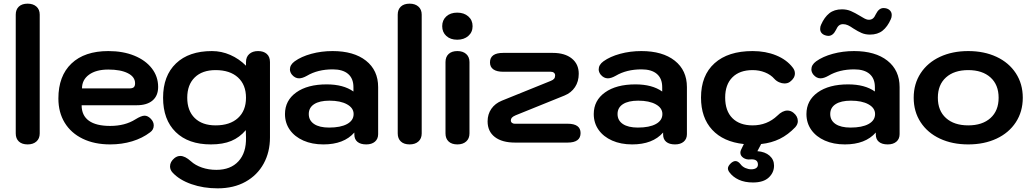

<svg xmlns="http://www.w3.org/2000/svg" viewBox="-20 -779 5644 1049"><path d="M66 -50V-699Q66 -727 83 -743Q100 -759 131 -759Q161 -759 179 -743Q197 -727 197 -699V-50Q197 -22 179 -6Q161 10 131 10Q100 10 83 -6Q66 -22 66 -50Z M299 -241Q299 -364 370.5 -432Q442 -500 572 -500Q652 -500 713.5 -475Q775 -450 809.5 -405.5Q844 -361 844 -304Q844 -256 813.5 -230Q783 -204 727 -204H426Q426 -148 465.5 -119.5Q505 -91 582 -91Q663 -91 720 -127Q752 -147 770 -147Q787 -147 803 -131Q820 -114 820 -94Q820 -70 800 -56Q758 -24 702 -7Q646 10 582 10Q496 10 432 -21Q368 -52 333.5 -108.5Q299 -165 299 -241ZM687 -296Q704 -296 711 -302.5Q718 -309 718 -324Q718 -359 678.5 -379Q639 -399 572 -399Q505 -399 466.5 -371Q428 -343 428 -296Z M923 164Q909 149 909 130Q909 105 933 85Q948 73 965 73Q991 73 1023 102Q1047 124 1083.5 136.5Q1120 149 1162 149Q1240 149 1283 102Q1326 55 1324 -28L1323 -68Q1289 -28 1243.5 -9Q1198 10 1132 10Q1009 10 940 -57.5Q871 -125 871 -245Q871 -365 941.5 -432.5Q1012 -500 1138 -500Q1190 -500 1238 -479Q1286 -458 1324 -420V-440Q1324 -468 1342 -484Q1360 -500 1390 -500Q1420 -500 1437.5 -484.5Q1455 -469 1455 -440V-28Q1455 52 1420.5 115Q1386 178 1321.5 214Q1257 250 1169 250Q1091 250 1025.5 227Q960 204 923 164ZM1324 -245Q1324 -316 1280 -356Q1236 -396 1158 -396Q1085 -396 1044 -356Q1003 -316 1003 -245Q1003 -174 1044 -134Q1085 -94 1158 -94Q1236 -94 1280 -134Q1324 -174 1324 -245Z M1537 -156Q1537 -230 1598.5 -274Q1660 -318 1765 -318Q1856 -318 1911 -279V-303Q1911 -350 1882 -375Q1853 -400 1798 -400Q1716 -400 1657 -365Q1632 -351 1614 -351Q1592 -351 1575 -371Q1564 -385 1564 -400Q1564 -425 1590 -444Q1626 -470 1681 -485Q1736 -500 1797 -500Q1913 -500 1979.5 -447.5Q2046 -395 2046 -303V-46Q2046 -20 2028.5 -5Q2011 10 1981 10Q1950 10 1933 -4Q1916 -18 1916 -44V-55Q1859 10 1747 10Q1685 10 1637.5 -11Q1590 -32 1563.5 -69.5Q1537 -107 1537 -156ZM1912 -156Q1912 -189 1876 -209Q1840 -229 1780 -229Q1726 -229 1696.5 -210Q1667 -191 1667 -156Q1667 -121 1696 -101.5Q1725 -82 1778 -82Q1841 -82 1876.5 -101.5Q1912 -121 1912 -156Z M2153 -50V-699Q2153 -727 2170 -743Q2187 -759 2218 -759Q2248 -759 2266 -743Q2284 -727 2284 -699V-50Q2284 -22 2266 -6Q2248 10 2218 10Q2187 10 2170 -6Q2153 -22 2153 -50Z M2396 -636Q2396 -669 2418.5 -689.5Q2441 -710 2478 -710Q2515 -710 2538.5 -689.5Q2562 -669 2562 -636Q2562 -603 2538.5 -582.5Q2515 -562 2478 -562Q2441 -562 2418.5 -582.5Q2396 -603 2396 -636ZM2414 -50V-440Q2414 -468 2431 -484Q2448 -500 2479 -500Q2509 -500 2527 -484Q2545 -468 2545 -440V-50Q2545 -22 2527 -6Q2509 10 2479 10Q2448 10 2431 -6Q2414 -22 2414 -50Z M2644 -116Q2644 -155 2664.5 -184.5Q2685 -214 2722 -229L2989 -337Q3002 -342 3007.5 -349Q3013 -356 3013 -367Q3013 -376 3006.5 -381.5Q3000 -387 2989 -387H2729Q2694 -387 2675.5 -400Q2657 -413 2657 -438Q2657 -490 2729 -490H3000Q3066 -490 3104 -459.5Q3142 -429 3142 -376Q3142 -334 3121.5 -303Q3101 -272 3064 -257L2797 -149Q2783 -143 2777 -136.5Q2771 -130 2771 -121Q2771 -113 2777 -108Q2783 -103 2792 -103H3081Q3152 -103 3152 -52Q3152 0 3081 0H2794Q2723 0 2683.5 -30.5Q2644 -61 2644 -116Z M3224 -156Q3224 -230 3285.5 -274Q3347 -318 3452 -318Q3543 -318 3598 -279V-303Q3598 -350 3569 -375Q3540 -400 3485 -400Q3403 -400 3344 -365Q3319 -351 3301 -351Q3279 -351 3262 -371Q3251 -385 3251 -400Q3251 -425 3277 -444Q3313 -470 3368 -485Q3423 -500 3484 -500Q3600 -500 3666.5 -447.5Q3733 -395 3733 -303V-46Q3733 -20 3715.5 -5Q3698 10 3668 10Q3637 10 3620 -4Q3603 -18 3603 -44V-55Q3546 10 3434 10Q3372 10 3324.5 -11Q3277 -32 3250.5 -69.5Q3224 -107 3224 -156ZM3599 -156Q3599 -189 3563 -209Q3527 -229 3467 -229Q3413 -229 3383.5 -210Q3354 -191 3354 -156Q3354 -121 3383 -101.5Q3412 -82 3465 -82Q3528 -82 3563.5 -101.5Q3599 -121 3599 -156Z M4339 -117Q4339 -100 4325 -84Q4286 -43 4240.5 -20.5Q4195 2 4138 8L4136 13L4118 47Q4160 50 4184.5 71.5Q4209 93 4209 126Q4209 164 4180 191Q4151 218 4094 218Q4049 218 4016.5 203Q3984 188 3965 162Q3957 151 3957 141Q3957 128 3974 112Q3987 101 3998 101Q4012 101 4025 117Q4036 132 4052.5 139Q4069 146 4084 146Q4101 146 4111 139.5Q4121 133 4121 120Q4121 88 4078 92Q4057 94 4041 83Q4025 72 4025 55Q4025 47 4029 39L4044 8Q3932 -4 3871 -70Q3810 -136 3810 -246Q3810 -367 3884 -433.5Q3958 -500 4092 -500Q4163 -500 4220.5 -476.5Q4278 -453 4311 -410Q4323 -395 4323 -378Q4323 -352 4296 -332Q4284 -323 4266 -323Q4252 -323 4237 -329.5Q4222 -336 4211 -348Q4191 -371 4159.5 -383.5Q4128 -396 4092 -396Q4021 -396 3981.5 -356.5Q3942 -317 3942 -246Q3942 -173 3981.5 -133.5Q4021 -94 4092 -94Q4171 -94 4227 -147Q4255 -175 4282 -175Q4300 -175 4315 -163Q4339 -144 4339 -117Z M4386 -156Q4386 -230 4447.5 -274Q4509 -318 4614 -318Q4705 -318 4760 -279V-303Q4760 -350 4731 -375Q4702 -400 4647 -400Q4565 -400 4506 -365Q4481 -351 4463 -351Q4441 -351 4424 -371Q4413 -385 4413 -400Q4413 -425 4439 -444Q4475 -470 4530 -485Q4585 -500 4646 -500Q4762 -500 4828.5 -447.5Q4895 -395 4895 -303V-46Q4895 -20 4877.5 -5Q4860 10 4830 10Q4799 10 4782 -4Q4765 -18 4765 -44V-55Q4708 10 4596 10Q4534 10 4486.5 -11Q4439 -32 4412.5 -69.5Q4386 -107 4386 -156ZM4761 -156Q4761 -189 4725 -209Q4689 -229 4629 -229Q4575 -229 4545.5 -210Q4516 -191 4516 -156Q4516 -121 4545 -101.5Q4574 -82 4627 -82Q4690 -82 4725.5 -101.5Q4761 -121 4761 -156ZM4461 -621Q4461 -634 4466 -644Q4484 -685 4511 -706.5Q4538 -728 4580 -728Q4607 -728 4629 -718.5Q4651 -709 4679 -692Q4683 -690 4693.5 -683.5Q4704 -677 4712 -674Q4720 -671 4727 -671Q4740 -671 4749 -678Q4758 -685 4766 -703Q4782 -735 4807 -735Q4827 -735 4839.5 -724.5Q4852 -714 4852 -697Q4852 -684 4847 -674Q4829 -633 4802 -611.5Q4775 -590 4733 -590Q4708 -590 4688 -598.5Q4668 -607 4643 -623Q4626 -635 4613 -641Q4600 -647 4586 -647Q4573 -647 4564 -640Q4555 -633 4547 -615Q4531 -583 4506 -583Q4498 -583 4489 -586Q4476 -590 4468.5 -599Q4461 -608 4461 -621Z M4972 -245Q4972 -321 5010 -379Q5048 -437 5115.5 -468.5Q5183 -500 5270 -500Q5357 -500 5424.5 -468.5Q5492 -437 5530 -379Q5568 -321 5568 -245Q5568 -169 5530 -111Q5492 -53 5424.5 -21.5Q5357 10 5270 10Q5183 10 5115.5 -21.5Q5048 -53 5010 -111Q4972 -169 4972 -245ZM5436 -245Q5436 -316 5391.5 -356Q5347 -396 5270 -396Q5193 -396 5148.5 -356Q5104 -316 5104 -245Q5104 -174 5148.5 -134Q5193 -94 5270 -94Q5347 -94 5391.5 -134Q5436 -174 5436 -245Z"/></svg>

Font: Kodchasan
Style: Bold
Weight: 700
Designer: Katatrad Aksorn Co.,Ltd.
Foundry: Cadson Demak Co.,Ltd.
Version: Version 1.000; ttfautohint (v1.6)